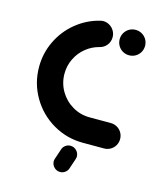

<svg xmlns="http://www.w3.org/2000/svg" viewBox="-102 -593 675 811"><g transform="rotate(15 235.0 -187.5)"><path d="M37 -262.2Q37 -322.6 62.8 -375.7Q88.5 -428.9 133.9 -465.9Q179.3 -503 235.9 -517Q243.3 -518.9 249.3 -518.9Q264.1 -518.9 276.9 -511.3Q289.6 -503.7 297.2 -490.9Q304.8 -478.1 304.8 -463Q304.8 -443.3 293 -428.3Q281.1 -413.3 262.6 -408.9Q230 -400.7 203.9 -379.4Q177.8 -358.1 163 -327.6Q148.1 -297 148.1 -262.2Q148.1 -221.1 168.3 -186.5Q188.5 -151.9 223.1 -131.5Q257.8 -111.1 298.9 -111.1H391.1Q406.3 -111.1 419.1 -103.7Q431.9 -96.3 439.3 -83.5Q446.7 -70.7 446.7 -55.6Q446.7 -40.4 439.3 -27.6Q431.9 -14.8 419.1 -7.4Q406.3 0 391.1 0H298.9Q227.8 0 167.6 -35.2Q107.4 -70.4 72.2 -130.7Q37 -191.1 37 -262.2ZM335.6 -463Q335.6 -478.1 343 -490.9Q350.4 -503.7 363.1 -511.1Q375.9 -518.5 391.1 -518.5Q406.3 -518.5 419.1 -511.1Q431.9 -503.7 439.3 -490.9Q446.7 -478.1 446.7 -463Q446.7 -447.8 439.3 -435Q431.9 -422.2 419.1 -414.8Q406.3 -407.4 391.1 -407.4Q375.9 -407.4 363.1 -414.8Q350.4 -422.2 343 -435Q335.6 -447.8 335.6 -463ZM200 106.7Q200 102.2 201.9 95.9L216.7 51.9Q220 40.4 229.8 33Q239.6 25.6 251.9 25.6Q267.4 25.6 278.3 36.7Q289.3 47.8 289.3 63Q289.3 67.4 287.4 73.7L272.6 117.8Q269.3 129.3 259.4 136.7Q249.6 144.1 237.4 144.1Q221.9 144.1 210.9 133Q200 121.9 200 106.7Z"/></g></svg>

Font: 26F Galaxy Sans Black
Style: Regular
Weight: 900
Designer: C₂₉H₂₅N₃O₅
Version: Version 1.100